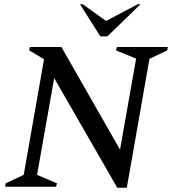

<svg xmlns="http://www.w3.org/2000/svg" viewBox="-20 -882 813 907"><path d="M4 0 7 -16 92 -56 188 -602 118 -644 121 -660H270L547 -175L623 -605L528 -644L532 -660H773L770 -644L686 -604L579 5H534L236 -513L155 -56L249 -16L245 0ZM454 -710 358 -862H371L481 -783L631 -862H644L487 -710Z"/></svg>

Font: Spectral Medium
Style: Italic
Weight: 500
Italic angle: -10°
Designer: Jean-Baptiste Levee
Foundry: Production Type
Version: Version 2.001